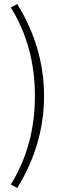

<svg xmlns="http://www.w3.org/2000/svg" viewBox="-20 -751 324 946"><path d="M65 175 33 158Q152 -33 152 -278Q152 -524 33 -714L65 -731Q197 -517 197 -278Q197 -39 65 175Z"/></svg>

Font: Assistant Light
Style: Regular
Weight: 300
Designer: Hebrew By Ben Nathan, Latin by Paul Hunt
Version: Version 2.001;PS 002.001;hotconv 1.0.88;makeotf.lib2.5.64775